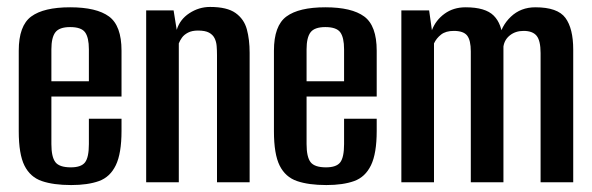

<svg xmlns="http://www.w3.org/2000/svg" viewBox="-20 -525 1706 553"><path d="M185 8Q134 8 100.5 -3.5Q67 -15 50.5 -48Q34 -81 34 -147V-379Q34 -451 70 -477.5Q106 -504 182 -504Q258 -504 294 -477.5Q330 -451 330 -379V-247H128V-110Q128 -73 139.5 -58Q151 -43 184 -43Q214 -43 225 -57.5Q236 -72 236 -110V-183H330V-148Q330 -83 313.5 -49Q297 -15 265 -3.5Q233 8 185 8ZM128 -291H236V-383Q236 -417 225 -432Q214 -447 182 -447Q151 -447 139.5 -432Q128 -417 128 -383Z M401 0V-495H480L489 -439Q498 -469 525.5 -487Q553 -505 585 -505Q634 -505 658.5 -487.5Q683 -470 691 -440.5Q699 -411 699 -373V0H605V-366Q605 -380 604 -392.5Q603 -405 598 -415Q593 -425 582 -431Q571 -437 550 -437Q533 -437 521.5 -431Q510 -425 504 -416.5Q498 -408 495 -400V0Z M920 8Q869 8 835.5 -3.5Q802 -15 785.5 -48Q769 -81 769 -147V-379Q769 -451 805 -477.5Q841 -504 917 -504Q993 -504 1029 -477.5Q1065 -451 1065 -379V-247H863V-110Q863 -73 874.5 -58Q886 -43 919 -43Q949 -43 960 -57.5Q971 -72 971 -110V-183H1065V-148Q1065 -83 1048.5 -49Q1032 -15 1000 -3.5Q968 8 920 8ZM863 -291H971V-383Q971 -417 960 -432Q949 -447 917 -447Q886 -447 874.5 -432Q863 -417 863 -383Z M1136 0V-495H1216L1224 -438Q1235 -467 1260.5 -485.5Q1286 -504 1321 -504Q1378 -504 1402 -480Q1426 -456 1428 -410H1416Q1423 -450 1451.5 -477Q1480 -504 1522 -504Q1586 -504 1608.5 -473.5Q1631 -443 1631 -382V0H1537V-372Q1537 -408 1525.5 -422Q1514 -436 1488 -436Q1465 -436 1449 -423.5Q1433 -411 1430 -391V0H1336V-377Q1336 -409 1325.5 -422.5Q1315 -436 1287 -436Q1264 -436 1250.5 -425.5Q1237 -415 1230 -400V0Z"/></svg>

Font: Alumni Sans Thin SemiBold
Style: Regular
Weight: 600
Version: Version 1.018